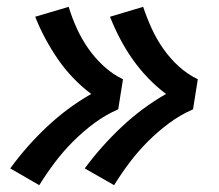

<svg xmlns="http://www.w3.org/2000/svg" viewBox="-20 -616 640 562"><path d="M314 -74 228 -123Q276 -188 336 -244.5Q396 -301 466 -341Q438 -362 413.5 -387.5Q389 -413 368.5 -442Q348 -471 331.5 -502.5Q315 -534 302 -567L399 -596Q410 -563 424.5 -531.5Q439 -500 458.5 -472.5Q478 -445 503 -422Q528 -399 559 -384L545 -296Q508 -280 475 -255.5Q442 -231 413 -202Q384 -173 359.5 -140.5Q335 -108 314 -74ZM95 -74 10 -123Q57 -188 117 -244.5Q177 -301 247 -341Q219 -362 194.5 -387.5Q170 -413 150 -442Q130 -471 113 -502.5Q96 -534 83 -567L181 -596Q191 -563 205.5 -531.5Q220 -500 239.5 -472.5Q259 -445 284 -422Q309 -399 340 -384L326 -296Q289 -280 256 -255.5Q223 -231 194 -202Q165 -173 140.5 -140.5Q116 -108 95 -74Z"/></svg>

Font: Iosevka SS04 Extended Oblique
Style: Bold
Weight: 700
Width: 7
Italic angle: -9°
Monospace: yes
Designer: Belleve Invis
Foundry: Belleve Invis
Version: Version 19.0.0; ttfautohint (v1.8.4)